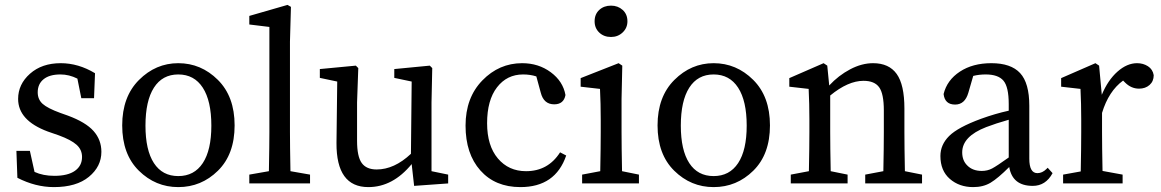

<svg xmlns="http://www.w3.org/2000/svg" viewBox="-20 -749 4742 784"><path d="M226 -288 257 -277Q330 -250 362 -214Q394 -178 394 -129Q394 -69 343 -27Q292 15 200 15Q125 15 51 -23L47 -133H102L121 -47Q156 -31 202 -31Q257 -31 286 -51.5Q315 -72 315 -108Q315 -138 292.5 -158Q270 -178 221 -196L175 -212Q54 -257 54 -345Q54 -405 102.5 -448Q151 -491 228 -491Q300 -491 368 -450L364 -348H312L296 -428Q262 -445 227 -445Q182 -445 158 -425.5Q134 -406 134 -372Q134 -343 154 -325Q174 -307 226 -288Z M574 -236Q574 -136 608.5 -83Q643 -30 708 -30Q773 -30 808 -83Q843 -136 843 -236Q843 -337 808 -391Q773 -445 708 -445Q643 -445 608.5 -391Q574 -337 574 -236ZM708 -491Q801 -491 869.5 -423Q938 -355 938 -237Q938 -119 870 -52Q802 15 708 15Q615 15 547 -52Q479 -119 479 -237Q479 -354 547.5 -422.5Q616 -491 708 -491Z M1166 -50 1246 -36V0H998V-36L1078 -50Q1080 -158 1080 -210V-639L998 -649V-684L1154 -729L1168 -721L1164 -579V-210Q1164 -156 1166 -50Z M1742 -50 1810 -36V0L1671 10L1661 -79Q1584 15 1484 15Q1353 15 1354 -165L1357 -416L1286 -431V-467L1433 -481L1443 -471L1438 -331V-174Q1438 -110 1457 -83.5Q1476 -57 1518 -57Q1590 -57 1658 -121L1661 -416L1590 -431V-467L1735 -481L1745 -471L1742 -331Z M2267 -127 2292 -114Q2248 15 2105 15Q2002 15 1941.5 -53Q1881 -121 1881 -236Q1881 -350 1949.5 -420.5Q2018 -491 2112 -491Q2179 -491 2229 -454Q2279 -417 2289 -361Q2282 -323 2243 -323Q2200 -323 2188 -371L2170 -437Q2145 -445 2116 -445Q2050 -445 2009.5 -392.5Q1969 -340 1969 -246Q1969 -154 2013 -102Q2057 -50 2128 -50Q2218 -50 2267 -127Z M2475 -598Q2446 -598 2427 -616Q2408 -634 2408 -662Q2408 -691 2427 -708.5Q2446 -726 2475 -726Q2503 -726 2522.5 -708.5Q2542 -691 2542 -662Q2542 -635 2522.5 -616.5Q2503 -598 2475 -598ZM2520 -50 2589 -36V0H2357V-36L2431 -50Q2433 -150 2433 -210V-260Q2433 -326 2430 -386L2351 -395V-430L2506 -491L2521 -481L2518 -345V-210Q2518 -150 2520 -50Z M2760 -236Q2760 -136 2794.5 -83Q2829 -30 2894 -30Q2959 -30 2994 -83Q3029 -136 3029 -236Q3029 -337 2994 -391Q2959 -445 2894 -445Q2829 -445 2794.5 -391Q2760 -337 2760 -236ZM2894 -491Q2987 -491 3055.5 -423Q3124 -355 3124 -237Q3124 -119 3056 -52Q2988 15 2894 15Q2801 15 2733 -52Q2665 -119 2665 -237Q2665 -354 2733.5 -422.5Q2802 -491 2894 -491Z M3675 -50 3745 -36V0H3513V-36L3587 -50Q3589 -148 3589 -210V-298Q3589 -366 3570 -392.5Q3551 -419 3506 -419Q3443 -419 3370 -359V-210Q3370 -150 3372 -50L3441 -36V0H3209V-36L3283 -50Q3285 -150 3285 -210V-261Q3285 -326 3282 -386L3203 -395V-430L3343 -491L3358 -481L3366 -400Q3404 -441 3451.5 -466Q3499 -491 3545 -491Q3610 -491 3641.5 -447Q3673 -403 3673 -306V-210Q3673 -150 3675 -50Z M4099 -106V-260Q4046 -245 4007 -230Q3909 -192 3909 -127Q3909 -94 3929 -74Q3951 -51 3989 -51Q4012 -51 4031 -61Q4050 -71 4099 -106ZM4258 -64 4278 -42Q4250 10 4197 10Q4114 10 4101 -67Q4055 -21 4025 -3Q3995 15 3954 15Q3897 15 3858.5 -18.5Q3820 -52 3820 -112Q3820 -158 3855.5 -193.5Q3891 -229 3986 -264Q4044 -285 4099 -297V-324Q4099 -394 4077.5 -419.5Q4056 -445 4005 -445Q3978 -445 3954 -439L3934 -370Q3920 -322 3880 -322Q3838 -322 3833 -365Q3847 -422 3899.5 -456.5Q3952 -491 4028 -491Q4108 -491 4145.5 -450.5Q4183 -410 4183 -317V-101Q4183 -42 4216 -42Q4236 -42 4253 -59Z M4468 -481 4479 -362Q4504 -422 4543 -456.5Q4582 -491 4623 -491Q4648 -491 4667.5 -478.5Q4687 -466 4691 -442Q4691 -417 4674 -402Q4657 -387 4631 -387Q4599 -387 4574 -412L4566 -420Q4507 -377 4480 -288V-210Q4480 -151 4482 -51L4564 -36V0H4321V-36L4393 -49Q4395 -149 4395 -210V-261Q4395 -326 4392 -386L4313 -395V-430L4453 -491Z"/></svg>

Font: TypoPRO Source Serif Pro
Style: Regular
Weight: 400
Designer: Frank Grießhammer
Foundry: Adobe Systems Incorporated
Version: Version 1.017;PS 1.0;hotconv 1.0.79;makeotf.lib2.5.61930